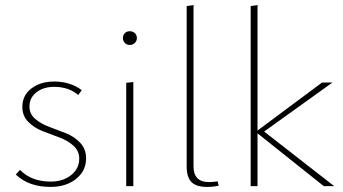

<svg xmlns="http://www.w3.org/2000/svg" viewBox="-20 -733 1350 756"><path d="M179 3Q93 3 42 -46L59 -64Q103 -18 180 -18Q228 -18 260 -43.5Q292 -69 292 -108Q292 -139 269 -159.5Q246 -180 213 -192Q180 -204 147 -217Q114 -230 91 -253.5Q68 -277 68 -312Q68 -358 104 -385Q140 -412 193 -412Q257 -412 302 -378L288 -359Q251 -391 193 -391Q151 -391 123.5 -369.5Q96 -348 96 -314Q96 -284 119 -264.5Q142 -245 175 -233Q208 -221 240.5 -208Q273 -195 296 -170.5Q319 -146 319 -110Q319 -60 279.5 -28.5Q240 3 179 3Z M464 -583Q464 -595 471.5 -602.5Q479 -610 491 -610Q503 -610 511 -602.5Q519 -595 519 -583Q519 -572 511 -564Q503 -556 491 -556Q479 -556 471.5 -564Q464 -572 464 -583ZM477 0V-407L505 -410V0Z M795 3Q753 3 734 -16Q715 -35 715 -78V-709L742 -713V-78Q742 -16 803 -16Q819 -16 837 -19L841 -2Q821 3 795 3Z M1296 0H1255L994 -208V0H967V-709L994 -713V-219L1248 -408H1289L1020 -215Z"/></svg>

Font: EauTestInfant Extralight
Style: Regular
Weight: 250
Designer: Christian Thalmann (Catharsis Fonts)
Version: Version 0.001;PS 000.001;hotconv 1.0.88;makeotf.lib2.5.64775